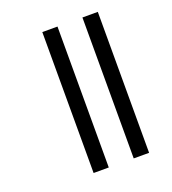

<svg xmlns="http://www.w3.org/2000/svg" viewBox="-126 -714 776 868"><g transform="rotate(-20 262.5 -280.0)"><path d="M176 59H249V-619H176ZM369 59H443V-619H369Z"/></g></svg>

Font: Noto Serif Malayalam Medium
Style: Regular
Weight: 500
Designer: Indian type Foundry, Jelle Bosma, Monotype Design Team
Foundry: Monotype Imaging Inc.
Version: Version 2.104